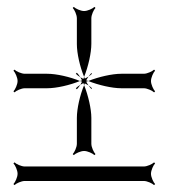

<svg xmlns="http://www.w3.org/2000/svg" viewBox="-20 -525 494 557"><path d="M19 -260 22 -257C27 -262 42 -269 52 -269H117C144 -269 183 -278 212 -290C183 -302 144 -311 117 -311H52C42 -311 27 -318 22 -323L19 -320C24 -315 31 -300 31 -290C31 -280 24 -265 19 -260ZM19 9 22 12C27 7 42 0 52 0H397C407 0 422 7 427 12L430 9C425 4 418 -11 418 -21C418 -31 425 -46 430 -51L427 -54C422 -49 407 -42 397 -42H52C42 -42 27 -49 22 -54L19 -51C24 -46 31 -31 31 -21C31 -11 24 4 19 9ZM212 -290C214 -289 216 -289 218 -288C216 -285 215 -282 213 -279C216 -281 219 -282 222 -284C223 -282 223 -280 224 -278C225 -280 225 -281 226 -283C230 -281 234 -279 237 -277C235 -280 232 -284 230 -288C232 -289 234 -289 236 -290C234 -291 232 -291 230 -292C232 -296 235 -300 237 -303C234 -301 230 -299 226 -297C225 -299 225 -300 224 -302C223 -300 223 -298 222 -296C219 -298 216 -299 213 -301C215 -298 216 -295 218 -292C216 -291 214 -291 212 -290ZM237 -303C241 -306 244 -308 247 -311L245 -313C242 -310 240 -307 237 -303ZM191 -78 194 -75C199 -80 214 -87 224 -87C234 -87 249 -80 254 -75L257 -78C252 -83 245 -98 245 -108V-183C245 -209 236 -248 224 -278C212 -249 203 -210 203 -183V-108C203 -98 196 -83 191 -78ZM200 -311C203 -308 208 -304 213 -301C210 -306 206 -311 203 -314ZM236 -290C266 -278 305 -269 332 -269H397C407 -269 422 -262 427 -257L430 -260C425 -265 418 -280 418 -290C418 -300 425 -315 430 -320L427 -323C422 -318 407 -311 397 -311H332C305 -311 266 -302 236 -290ZM200 -269 203 -266C206 -269 210 -274 213 -279C208 -276 203 -272 200 -269ZM191 -502C196 -497 203 -482 203 -472V-397C203 -370 212 -331 224 -302C236 -332 245 -371 245 -398V-472C245 -482 252 -497 257 -502L254 -505C249 -500 234 -493 224 -493C214 -493 199 -500 194 -505ZM237 -277C240 -273 242 -270 245 -267L247 -269C244 -272 241 -274 237 -277Z"/></svg>

Font: Armata Saber
Style: Rg
Weight: 400
Designer: Jasper
Foundry: Cannot Into Space Fonts
Version: Version 0.970